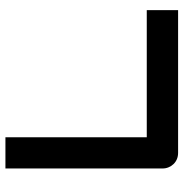

<svg xmlns="http://www.w3.org/2000/svg" viewBox="-4 -688 692 725"><g transform="rotate(-90 342.5 -326.0)"><path d="M666.3 0H127.7Q114.4 0 103.7 -4.5Q93.1 -8.9 85.1 -17.1Q77.2 -25.2 72.8 -35.9Q68.3 -46.5 68.3 -59.4V-652H186.1V-118.3H666.3Z"/></g></svg>

Font: AKL FREE 001
Style: Regular
Weight: 400
Designer: AKL
Foundry: AKL
Version: Version 1.00;August 10, 2024;FontCreator 13.0.0.2630 64-bit